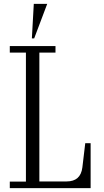

<svg xmlns="http://www.w3.org/2000/svg" viewBox="-20 -980 540 1000"><path d="M31 0V-34H115V-706H31V-740H269V-706H185V-35H327Q400 -35 409 -108L424 -234H452V0ZM146 -780 156 -960H226L158 -780Z"/></svg>

Font: Xanh Mono
Style: Regular
Weight: 400
Monospace: yes
Designer: Lam Bao, Duy Dao
Foundry: Yellow Type Foundry
Version: Version 3.101; ttfautohint (v1.8.3)